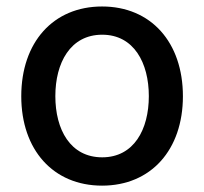

<svg xmlns="http://www.w3.org/2000/svg" viewBox="-20 -573 642 604"><path d="M301.1 11C454.9 11 555.4 -101.6 555.4 -270.2C555.4 -440 454.9 -552.6 301.1 -552.6C147.4 -552.6 46.9 -440 46.9 -270.2C46.9 -101.6 147.4 11 301.1 11ZM154.1 -270.6C154.1 -375 201 -463.8 301.5 -463.8C401.3 -463.8 448.2 -375 448.2 -270.6C448.2 -165.8 401.3 -78.1 301.5 -78.1C201 -78.1 154.1 -165.8 154.1 -270.6Z"/></svg>

Font: Margiela Sans Medium
Style: Regular
Weight: 500
Designer: Stefan Endress, Andreas Faust
Version: Version 1.100;FEAKit 1.0